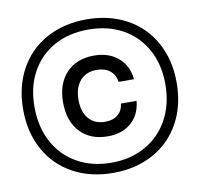

<svg xmlns="http://www.w3.org/2000/svg" viewBox="-81 -812 948 909"><g transform="rotate(-10 392.5 -357.0)"><path d="M761 -357Q761 -248 715 -164Q669 -80 585 -34Q501 12 392 12Q283 12 199 -34Q115 -80 69 -164Q23 -248 23 -357Q23 -466 69 -550Q115 -634 199 -680Q283 -726 392 -726Q501 -726 585 -680Q669 -634 715 -550Q761 -466 761 -357ZM392 -37Q485 -37 556.5 -77.5Q628 -118 667.5 -191Q707 -264 707 -360Q707 -454 667.5 -526Q628 -598 557 -637.5Q486 -677 392 -677Q298 -677 227 -637.5Q156 -598 117 -526.5Q78 -455 78 -360Q78 -264 117 -191Q156 -118 227.5 -77.5Q299 -37 392 -37ZM397 -551Q468 -551 513 -512.5Q558 -474 565 -408H491Q486 -443 461.5 -462.5Q437 -482 397 -482Q347 -482 318 -448.5Q289 -415 289 -357Q289 -299 317.5 -266Q346 -233 396 -233Q434 -233 457 -252Q480 -271 484 -305H559Q553 -239 509.5 -201Q466 -163 397 -163Q313 -163 264 -215Q215 -267 215 -357Q215 -447 264 -499Q313 -551 397 -551Z"/></g></svg>

Font: Non Bureau
Style: Regular
Weight: 400
Designer: Jona Saucedo
Foundry: Non Foundry
Version: Version 1.000; ttfautohint (v1.8.4)